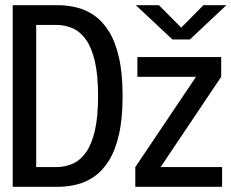

<svg xmlns="http://www.w3.org/2000/svg" viewBox="-20 -720 892 740"><path d="M29 0V-700H203Q239.5 -700 275.5 -691.2Q311.5 -682.5 343.2 -660.5Q375 -638.5 399.8 -599Q424.5 -559.5 438.5 -498.2Q452.5 -437 452.5 -350Q452.5 -263 438.5 -201.8Q424.5 -140.5 399.8 -101Q375 -61.5 343.2 -39.5Q311.5 -17.5 275.5 -8.8Q239.5 0 203 0ZM119.5 -76H195.5Q230.5 -76 260 -89Q289.5 -102 311.5 -133Q333.5 -164 345.8 -217Q358 -270 358 -350Q358 -430 345.8 -483Q333.5 -536 311.5 -567Q289.5 -598 260 -611Q230.5 -624 195.5 -624H119.5ZM501.5 0V-76L735.5 -424H509.5V-500H832.5V-424L599 -76H836V0ZM503.5 -700H592.5L678.5 -613.5L764 -700H852.5L712 -568H644.5Z"/></svg>

Font: Trispace Thin
Style: Regular
Weight: 400
Version: Version 1.210